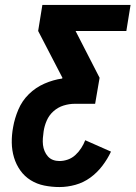

<svg xmlns="http://www.w3.org/2000/svg" viewBox="-20 -755 547 775"><path d="M220 0Q189 0 159 -6Q129 -12 104 -27.5Q79 -43 62 -67Q45 -91 36.5 -119.5Q28 -148 27.5 -179Q27 -210 33 -242Q39 -277 54 -312.5Q69 -348 96.5 -375Q124 -402 159.5 -417.5Q195 -433 231 -438L232 -441L134 -630L151 -735H507L490 -630H285L382 -441L364 -336H281Q259 -336 236.5 -329Q214 -322 196 -306Q178 -290 168.5 -268Q159 -246 156 -224Q154 -211 153 -197Q152 -183 153.5 -170Q155 -157 160 -145Q165 -133 173.5 -123.5Q182 -114 194 -109.5Q206 -105 220 -105Q237 -105 254 -111Q271 -117 284.5 -129.5Q298 -142 308 -157.5Q318 -173 324 -189L428 -143Q414 -113 393 -85.5Q372 -58 344.5 -38Q317 -18 284.5 -9Q252 0 220 0Z"/></svg>

Font: Iosevka SS18 Extrabold
Style: Italic
Weight: 800
Italic angle: -9°
Monospace: yes
Designer: Belleve Invis
Foundry: Belleve Invis
Version: Version 25.1.1; ttfautohint (v1.8.4)